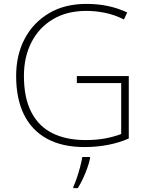

<svg xmlns="http://www.w3.org/2000/svg" viewBox="-20 -746 762 987"><path d="M375 -355H642V-34Q592 -12 534 -1Q476 10 414 10Q300 10 221.5 -33Q143 -76 103 -157.5Q63 -239 63 -355Q63 -463 106.5 -546Q150 -629 231 -677.5Q312 -726 425 -726Q483 -726 535 -715Q587 -704 634 -682L617 -646Q569 -670 520.5 -680Q472 -690 424 -690Q324 -690 252 -647Q180 -604 141.5 -528.5Q103 -453 103 -356Q103 -243 141 -169.5Q179 -96 250 -61Q321 -26 420 -26Q476 -26 521 -34.5Q566 -43 603 -57V-319H375ZM443 68Q438 92 428.5 118.5Q419 145 407 171Q395 197 380 221H357V214Q365 198 374.5 170Q384 142 392 112Q400 82 403 61H443Z"/></svg>

Font: Noto Sans Khmer ExtraLight
Style: Regular
Weight: 250
Version: Version 2.003